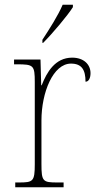

<svg xmlns="http://www.w3.org/2000/svg" viewBox="-20 -786 413 806"><path d="M158 -619V-606H161C201 -646 264 -721 286 -756V-766H243C224 -721 188 -665 158 -619ZM44 0H247V-20H221C160 -20 154 -24 154 -97V-280C154 -398 203 -519 278 -519C323 -519 339 -493 339 -443C353 -443 360 -459 360 -479C360 -515 332 -544 283 -544C211 -544 176 -482 155 -428H153L150 -536H39V-516H51C121 -516 126 -512 126 -441V-97C126 -24 119 -20 59 -20H44Z"/></svg>

Font: Noto Serif Devanagari SemiCondensed Thin
Style: Regular
Weight: 100
Width: 4
Designer: Universal Thirst, Indian Type Foundry and the Monotype Design Team
Foundry: Monotype Imaging Inc.
Version: Version 2.004